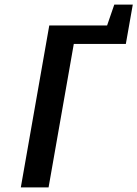

<svg xmlns="http://www.w3.org/2000/svg" viewBox="-20 -810 594 830"><path d="M70 0 193 -700H443L474 -790H554L524 -620H299L190 0Z"/></svg>

Font: Cuprum
Style: Bold Italic
Weight: 700
Italic angle: -10°
Designer: Jovanny Lemonad
Foundry: Jovanny Lemonad
Version: Version 3.000